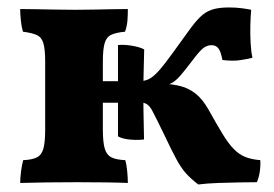

<svg xmlns="http://www.w3.org/2000/svg" viewBox="-20 -484 728 510"><path d="M33.6 2Q33.6 -11 36 -29.3Q38.4 -47.6 41.6 -58.6Q65.4 -59.6 78 -66Q90.6 -72.4 95.3 -89.4Q100 -106.4 100 -140.4V-319.8Q100 -352.8 95.3 -368.9Q90.6 -385 78 -390.8Q65.4 -396.6 41 -399.8Q37.4 -411 35.5 -428.5Q33.6 -446 33.6 -460Q49.2 -460 75.7 -459.5Q102.2 -459 130.9 -458.5Q159.6 -458 180 -458Q200.4 -458 226.3 -458.5Q252.2 -459 277 -459.5Q301.8 -460 319.6 -460Q319.6 -445.4 318.6 -430.6Q317.6 -415.8 312.2 -399.8Q288.4 -397.6 275.5 -391.6Q262.6 -385.6 257.9 -369.2Q253.2 -352.8 253.2 -319.8V-140.4Q253.2 -106.4 258.2 -89.4Q263.2 -72.4 276.1 -66Q289 -59.6 312.8 -58.6Q316 -48.2 317.8 -30.1Q319.6 -12 319.6 2Q297.8 1 262.5 0.5Q227.2 0 186.2 0Q145.2 0 104 0.5Q62.8 1 33.6 2ZM506.6 6Q486.4 -9.6 473.5 -24.1Q460.6 -38.6 448.1 -61.9Q435.6 -85.2 416 -126.6Q395.2 -169.6 384.2 -190.4Q373.2 -211.2 356.8 -211.2H243V-268.4H350.8Q363.6 -268.4 375 -273.7Q386.4 -279 401 -295.1Q415.6 -311.2 438.8 -343.4Q464.2 -378.2 480.6 -401.2Q497 -424.2 511.1 -438.3Q525.2 -452.4 542.8 -458.3Q560.4 -464.2 588 -464.2Q607 -464.2 622.5 -462.1Q638 -460 647.2 -458Q645.6 -440.8 645 -416.8Q644.4 -392.8 645.7 -369.4Q647 -346 650.6 -330.6Q634.8 -326.6 616.4 -324Q598 -321.4 570.8 -324.6Q566.6 -347.4 560 -355.7Q553.4 -364 541.8 -364Q528.8 -364 518 -354.6Q507.2 -345.2 489.8 -321.6Q472.4 -298.8 460.9 -285.3Q449.4 -271.8 439.5 -265.4Q429.6 -259 417.2 -257.4L411.4 -261.8Q438.4 -260.8 460.1 -255.1Q481.8 -249.4 499.7 -235.2Q517.6 -221 533.2 -194Q555.6 -153.8 571.2 -128.2Q586.8 -102.6 600.9 -88.2Q615 -73.8 631.3 -67.2Q647.6 -60.6 671.4 -58.6Q672.4 -44.4 670 -28Q667.6 -11.6 662.2 0Q644.4 0 616.8 0.5Q589.2 1 559.8 2Q530.4 3 506.6 6ZM362.6 -113.6Q346.4 -111.4 325.9 -113.2Q305.4 -115 293.4 -121.8V-364.4Q309.6 -366 330.6 -362.5Q351.6 -359 363 -352.8Q362 -311.6 361.3 -282.2Q360.6 -252.8 360.6 -238.2Q360.6 -223 361.1 -189.3Q361.6 -155.6 362.6 -113.6Z"/></svg>

Font: Vollkorn
Style: Regular
Weight: 400
Designer: Friedrich Althausen
Foundry: Friedrich Althausen
Version: Version 4.104